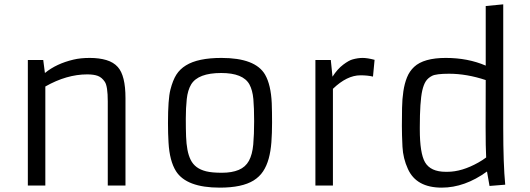

<svg xmlns="http://www.w3.org/2000/svg" viewBox="-20 -859 2455 889"><path d="M383.8 -514.6Q288.6 -514.6 189.9 -458.5V0H108.9V-581.1H180.2L188 -521Q241.2 -564.5 320.3 -583Q352.5 -590.8 396 -590.8Q439.5 -590.8 472.7 -580.8Q505.9 -570.8 525.4 -548.8Q561 -509.3 561 -404.8V0H479V-389.6Q479 -460 465.3 -480.2Q451.7 -500.5 432.9 -507.6Q414.1 -514.6 383.8 -514.6Z M757.8 -289.1Q757.8 -399.9 769 -443.8Q780.3 -487.8 796.6 -513.4Q813 -539.1 840.8 -556.2Q896.5 -590.8 1005.4 -590.8Q1162.6 -590.8 1207.5 -513.2Q1234.4 -466.3 1238.3 -380.9Q1239.7 -340.3 1239.7 -291.5Q1239.7 -242.7 1236.6 -200.4Q1233.4 -158.2 1224.1 -124.5Q1214.8 -90.8 1198.2 -65.7Q1181.6 -40.5 1154.3 -23.4Q1100.6 9.8 997.6 9.8Q843.3 9.8 794.9 -66.4Q765.1 -113.8 760.3 -199.2Q757.8 -240.2 757.8 -289.1ZM1134.8 -468.3Q1105.5 -521 1004.4 -521Q897.5 -521 865.2 -468.3Q849.1 -441.4 844.7 -399.9Q840.3 -358.4 840.3 -309.6Q840.3 -260.7 841.6 -226.8Q842.8 -192.9 847.9 -165.8Q853 -138.7 863 -118.7Q873 -98.6 890.6 -85.4Q908.2 -72.3 934.8 -65.7Q961.4 -59.1 1007.6 -59.1Q1053.7 -59.1 1085.2 -72.3Q1116.7 -85.4 1132.6 -114.5Q1148.4 -143.6 1152.6 -189.9Q1156.7 -236.3 1156.7 -297.9Q1156.7 -359.4 1153.1 -400.4Q1149.4 -441.4 1134.8 -468.3Z M1648.9 -510.3Q1586.4 -510.3 1521.5 -447.8V0H1440.4V-581.1H1511.7L1519.5 -503.9Q1542.5 -539.6 1569.1 -559.6Q1595.7 -579.6 1612.8 -584Q1637.2 -590.8 1659.2 -590.8Q1681.2 -590.8 1714.4 -582L1707 -504.4Q1682.1 -510.3 1648.9 -510.3Z M2234.9 -64.9Q2131.8 9.8 2025.4 9.8Q1907.7 9.8 1868.7 -76.7Q1846.2 -125.5 1843.5 -179.9Q1840.8 -234.4 1840.8 -275.6Q1840.8 -316.9 1841.6 -358.9Q1842.3 -400.9 1847.7 -436.5Q1853 -472.2 1864.5 -500.7Q1876 -529.3 1897.5 -549.3Q1941.9 -590.8 2044.2 -590.8Q2146.5 -590.8 2229 -555.2V-831.1L2310.1 -838.9V-267.1Q2310.1 -98.6 2319.3 -3.9L2246.6 2ZM2229 -488.3Q2141.1 -517.6 2059.1 -517.6Q1999.5 -517.6 1980.5 -507.8Q1961.4 -498 1951.4 -482.4Q1941.4 -466.8 1935.1 -439.5Q1923.8 -388.2 1923.8 -270.5V-259.8Q1923.8 -149.9 1947.8 -107.9Q1973.6 -63.5 2043.9 -63.5H2051.3Q2118.7 -63.5 2194.8 -106.4Q2215.8 -118.2 2231 -129.9V-130.9Q2228.5 -176.3 2228.5 -271Z"/></svg>

Font: Armata
Style: Regular
Weight: 400
Designer: Viktoriya Grabowska
Foundry: Viktoriya Grabowska
Version: Version 1.003